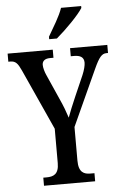

<svg xmlns="http://www.w3.org/2000/svg" viewBox="-63 -974 652 1017"><g transform="rotate(-5 263.0 -465.5)"><path d="M224 -784V-771H265C315 -813 387 -886 408 -921V-931H301C286 -886 252 -833 224 -784ZM129 0H401V-43H379C346 -43 317 -54 317 -117V-296L453 -594C480 -653 495 -671 520 -671H528V-714H330V-671H347C379 -671 400 -661 400 -631C400 -616 394 -592 383 -566L334 -454C316 -412 301 -376 291 -348C281 -379 269 -412 251 -451L192 -584C185 -599 178 -623 178 -638C178 -656 189 -671 220 -671H238V-714H-2V-671H8C37 -671 48 -657 66 -618L212 -296V-113C212 -54 183 -43 146 -43H129Z"/></g></svg>

Font: Noto Serif Georgian ExtraCondensed Medium
Style: Regular
Weight: 500
Width: 2
Designer: Monotype Design Team, Akaki Razmadze
Foundry: Google LLC
Version: Version 2.003